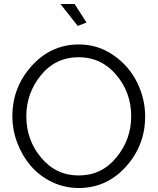

<svg xmlns="http://www.w3.org/2000/svg" viewBox="-20 -938 791 963"><path d="M283 -918H354L414 -825L370 -808ZM42 -355Q42 -500 139 -607.5Q236 -715 376 -715Q471 -715 548.5 -661.5Q626 -608 667 -526Q708 -444 708 -354Q708 -209 611.5 -102Q515 5 375 5Q303 5 240 -25.5Q177 -56 134 -106.5Q91 -157 66.5 -222Q42 -287 42 -355ZM375 -58Q490 -58 564 -148.5Q638 -239 638 -355Q638 -474 563 -562.5Q488 -651 375 -651Q259 -651 185.5 -561Q112 -471 112 -355Q112 -236 186.5 -147Q261 -58 375 -58Z"/></svg>

Font: Raleway-v4020
Style: Regular
Weight: 400
Designer: Matt McInerney, Pablo Impallari, Rodrigo Fuenzalida
Foundry: Matt McInerney, Pablo Impallari, Rodrigo Fuenzalida
Version: Version 4.020;PS 004.020;hotconv 1.0.88;makeotf.lib2.5.64775